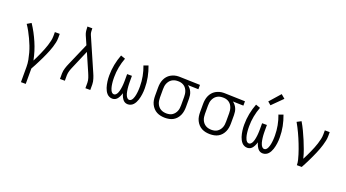

<svg xmlns="http://www.w3.org/2000/svg" viewBox="-66 -1486 4332 2406"><g transform="rotate(20 2100.0 -283.5)"><path d="M252 205V0Q252 -45 243.5 -90Q235 -135 223 -178.5Q211 -222 194.5 -264Q178 -306 158.5 -347.5Q139 -389 117.5 -428.5Q96 -468 70 -506L124 -538Q157 -489 185 -436.5Q213 -384 236.5 -329.5Q260 -275 277.5 -218.5Q295 -162 307 -103Q322 -133 336.5 -163Q351 -193 364 -223.5Q377 -254 389.5 -284.5Q402 -315 412 -347Q422 -379 429.5 -411.5Q437 -444 437 -477V-530H502V-477Q502 -445 495 -413Q488 -381 478.5 -350.5Q469 -320 457 -290Q445 -260 432 -230.5Q419 -201 405 -172Q391 -143 376.5 -114Q362 -85 347 -56.5Q332 -28 316 0V205Z M698 0V-74Q698 -92 701.5 -110.5Q705 -129 710.5 -146.5Q716 -164 722.5 -181.5Q729 -199 737 -216L865 -510L814 -626Q804 -650 800.5 -676Q797 -702 797 -728V-735H862V-728Q862 -708 864 -687.5Q866 -667 874 -649L1063 -216Q1071 -199 1077.5 -181.5Q1084 -164 1089.5 -146.5Q1095 -129 1098.5 -110.5Q1102 -92 1102 -74V0H1037V-74Q1037 -89 1034 -104.5Q1031 -120 1026.5 -134.5Q1022 -149 1016 -163.5Q1010 -178 1004 -193L899 -434L796 -193Q790 -179 784 -164.5Q778 -150 773.5 -135Q769 -120 766 -104.5Q763 -89 763 -74V0Z M1396 8Q1376 8 1357 -0.5Q1338 -9 1324.5 -24Q1311 -39 1301.5 -57Q1292 -75 1285.5 -94.5Q1279 -114 1275 -133.5Q1271 -153 1268 -173Q1265 -193 1264 -213.5Q1263 -234 1263 -254Q1263 -327 1277 -398.5Q1291 -470 1317 -538L1377 -517Q1353 -454 1340.5 -387.5Q1328 -321 1328 -254Q1328 -239 1328.5 -224.5Q1329 -210 1330 -196Q1331 -182 1333 -167.5Q1335 -153 1337.5 -139Q1340 -125 1344.5 -111Q1349 -97 1355 -84Q1361 -71 1372 -60.5Q1383 -50 1398 -50Q1413 -50 1424 -61.5Q1435 -73 1441.5 -86.5Q1448 -100 1452 -115Q1456 -130 1458.5 -144.5Q1461 -159 1463 -174Q1465 -189 1466 -204.5Q1467 -220 1467.5 -235Q1468 -250 1468 -265V-345H1532V-265Q1532 -250 1532.5 -235Q1533 -220 1534 -204.5Q1535 -189 1537 -174Q1539 -159 1541.5 -144.5Q1544 -130 1548 -115Q1552 -100 1558.5 -86.5Q1565 -73 1576 -61.5Q1587 -50 1602 -50Q1617 -50 1628 -60.5Q1639 -71 1645 -84Q1651 -97 1655.5 -111Q1660 -125 1662.5 -139Q1665 -153 1667 -167.5Q1669 -182 1670 -196Q1671 -210 1671.5 -224.5Q1672 -239 1672 -254Q1672 -321 1659.5 -387.5Q1647 -454 1623 -517L1683 -538Q1709 -470 1723 -398.5Q1737 -327 1737 -254Q1737 -234 1736 -213.5Q1735 -193 1732 -173Q1729 -153 1725 -133.5Q1721 -114 1714.5 -94.5Q1708 -75 1698.5 -57Q1689 -39 1675.5 -24Q1662 -9 1643 -0.5Q1624 8 1604 8Q1590 8 1577 4Q1564 0 1553 -8.5Q1542 -17 1534 -28Q1526 -39 1519.5 -51.5Q1513 -64 1508.5 -76.5Q1504 -89 1500 -102Q1496 -89 1491.5 -76.5Q1487 -64 1480.5 -51.5Q1474 -39 1466 -28Q1458 -17 1447 -8.5Q1436 0 1423 4Q1410 8 1396 8Z M2099 8Q2071 8 2042.5 2.5Q2014 -3 1988.5 -16.5Q1963 -30 1943.5 -51.5Q1924 -73 1911.5 -99Q1899 -125 1894.5 -153Q1890 -181 1890 -210V-320Q1890 -348 1894.5 -375Q1899 -402 1910 -427.5Q1921 -453 1939 -474Q1957 -495 1980.5 -509Q2004 -523 2031 -530.5Q2058 -538 2085 -538Q2089 -538 2092.5 -538Q2096 -538 2100 -538L2372 -530V-472L2231 -476Q2249 -463 2263 -445.5Q2277 -428 2286 -407.5Q2295 -387 2298.5 -364.5Q2302 -342 2302 -320V-210Q2302 -182 2297.5 -154Q2293 -126 2281.5 -100Q2270 -74 2251.5 -52.5Q2233 -31 2208.5 -17Q2184 -3 2155.5 2.5Q2127 8 2099 8ZM2099 -50Q2119 -50 2139 -54.5Q2159 -59 2175.5 -70Q2192 -81 2204.5 -97Q2217 -113 2224.5 -131.5Q2232 -150 2234.5 -170Q2237 -190 2237 -210V-320Q2237 -339 2234.5 -358Q2232 -377 2225.5 -395Q2219 -413 2208.5 -428.5Q2198 -444 2182.5 -455.5Q2167 -467 2148.5 -473Q2130 -479 2111 -480H2100Q2098 -480 2095.5 -480Q2093 -480 2090 -480Q2071 -480 2051.5 -474.5Q2032 -469 2015.5 -458Q1999 -447 1987 -431Q1975 -415 1967.5 -397Q1960 -379 1957.5 -359.5Q1955 -340 1955 -320V-210Q1955 -190 1958 -169.5Q1961 -149 1969 -130Q1977 -111 1990 -95.5Q2003 -80 2020.5 -69.5Q2038 -59 2058.5 -54.5Q2079 -50 2099 -50Z M2699 8Q2671 8 2642.5 2.5Q2614 -3 2588.5 -16.5Q2563 -30 2543.5 -51.5Q2524 -73 2511.5 -99Q2499 -125 2494.5 -153Q2490 -181 2490 -210V-320Q2490 -348 2494.5 -375Q2499 -402 2510 -427.5Q2521 -453 2539 -474Q2557 -495 2580.5 -509Q2604 -523 2631 -530.5Q2658 -538 2685 -538Q2689 -538 2692.5 -538Q2696 -538 2700 -538L2972 -530V-472L2831 -476Q2849 -463 2863 -445.5Q2877 -428 2886 -407.5Q2895 -387 2898.5 -364.5Q2902 -342 2902 -320V-210Q2902 -182 2897.5 -154Q2893 -126 2881.5 -100Q2870 -74 2851.5 -52.5Q2833 -31 2808.5 -17Q2784 -3 2755.5 2.5Q2727 8 2699 8ZM2699 -50Q2719 -50 2739 -54.5Q2759 -59 2775.5 -70Q2792 -81 2804.5 -97Q2817 -113 2824.5 -131.5Q2832 -150 2834.5 -170Q2837 -190 2837 -210V-320Q2837 -339 2834.5 -358Q2832 -377 2825.5 -395Q2819 -413 2808.5 -428.5Q2798 -444 2782.5 -455.5Q2767 -467 2748.5 -473Q2730 -479 2711 -480H2700Q2698 -480 2695.5 -480Q2693 -480 2690 -480Q2671 -480 2651.5 -474.5Q2632 -469 2615.5 -458Q2599 -447 2587 -431Q2575 -415 2567.5 -397Q2560 -379 2557.5 -359.5Q2555 -340 2555 -320V-210Q2555 -190 2558 -169.5Q2561 -149 2569 -130Q2577 -111 2590 -95.5Q2603 -80 2620.5 -69.5Q2638 -59 2658.5 -54.5Q2679 -50 2699 -50Z M3196 8Q3176 8 3157 -0.5Q3138 -9 3124.5 -24Q3111 -39 3101.5 -57Q3092 -75 3085.5 -94.5Q3079 -114 3075 -133.5Q3071 -153 3068 -173Q3065 -193 3064 -213.5Q3063 -234 3063 -254Q3063 -327 3077 -398.5Q3091 -470 3117 -538L3177 -517Q3153 -454 3140.5 -387.5Q3128 -321 3128 -254Q3128 -239 3128.5 -224.5Q3129 -210 3130 -196Q3131 -182 3133 -167.5Q3135 -153 3137.5 -139Q3140 -125 3144.5 -111Q3149 -97 3155 -84Q3161 -71 3172 -60.5Q3183 -50 3198 -50Q3213 -50 3224 -61.5Q3235 -73 3241.5 -86.5Q3248 -100 3252 -115Q3256 -130 3258.5 -144.5Q3261 -159 3263 -174Q3265 -189 3266 -204.5Q3267 -220 3267.5 -235Q3268 -250 3268 -265V-345H3332V-265Q3332 -250 3332.5 -235Q3333 -220 3334 -204.5Q3335 -189 3337 -174Q3339 -159 3341.5 -144.5Q3344 -130 3348 -115Q3352 -100 3358.5 -86.5Q3365 -73 3376 -61.5Q3387 -50 3402 -50Q3417 -50 3428 -60.5Q3439 -71 3445 -84Q3451 -97 3455.5 -111Q3460 -125 3462.5 -139Q3465 -153 3467 -167.5Q3469 -182 3470 -196Q3471 -210 3471.5 -224.5Q3472 -239 3472 -254Q3472 -321 3459.5 -387.5Q3447 -454 3423 -517L3483 -538Q3509 -470 3523 -398.5Q3537 -327 3537 -254Q3537 -234 3536 -213.5Q3535 -193 3532 -173Q3529 -153 3525 -133.5Q3521 -114 3514.5 -94.5Q3508 -75 3498.5 -57Q3489 -39 3475.5 -24Q3462 -9 3443 -0.5Q3424 8 3404 8Q3390 8 3377 4Q3364 0 3353 -8.5Q3342 -17 3334 -28Q3326 -39 3319.5 -51.5Q3313 -64 3308.5 -76.5Q3304 -89 3300 -102Q3296 -89 3291.5 -76.5Q3287 -64 3280.5 -51.5Q3274 -39 3266 -28Q3258 -17 3247 -8.5Q3236 0 3223 4Q3210 8 3196 8ZM3289 -592 3247 -628 3374 -772 3426 -728Z M3857 0Q3857 -34 3848.5 -67.5Q3840 -101 3830 -133.5Q3820 -166 3808.5 -198Q3797 -230 3784.5 -262Q3772 -294 3758.5 -325.5Q3745 -357 3730.5 -388Q3716 -419 3700.5 -449Q3685 -479 3668 -509L3724 -538Q3754 -487 3779.5 -433.5Q3805 -380 3827.5 -326Q3850 -272 3870.5 -216.5Q3891 -161 3905 -103Q3921 -133 3935.5 -163Q3950 -193 3963.5 -223.5Q3977 -254 3989.5 -284.5Q4002 -315 4012 -347Q4022 -379 4029.5 -411.5Q4037 -444 4037 -477V-530H4102V-477Q4102 -445 4095 -413.5Q4088 -382 4079 -351Q4070 -320 4058.5 -290Q4047 -260 4034.5 -230.5Q4022 -201 4008.5 -172Q3995 -143 3981 -114Q3967 -85 3952 -56.5Q3937 -28 3922 0Z"/></g></svg>

Font: Iosevka Curly Slab LtEx
Style: Regular
Weight: 300
Width: 7
Monospace: yes
Designer: Belleve Invis
Foundry: Belleve Invis
Version: Version 11.1.0; ttfautohint (v1.8.3)